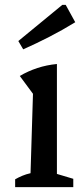

<svg xmlns="http://www.w3.org/2000/svg" viewBox="-20 -766 339 786"><path d="M42 0V-32Q56 -40 71.5 -46.5Q87 -53 105 -57L115 -382L61 -455Q95 -475 133 -487.5Q171 -500 213 -504V-54L280 -34V0ZM75 -564 55 -598 235 -746H249L288 -675Q236 -643 182.5 -615.5Q129 -588 75 -564Z"/></svg>

Font: Piazzolla Thin SemiBold
Style: Regular
Weight: 600
Version: Version 2.005